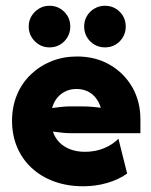

<svg xmlns="http://www.w3.org/2000/svg" viewBox="-20 -639 530 673"><path d="M271.5 13.9Q216 13.9 170.1 -2.8Q124.3 -19.4 91 -50.3Q57.6 -81.2 39.9 -123.3Q22.2 -165.3 22.2 -216Q22.2 -264.6 39.2 -305.9Q56.2 -347.2 87.5 -377.4Q118.8 -407.6 160.1 -424.3Q201.4 -441 250 -441Q314.6 -441 364.6 -412.2Q414.6 -383.3 443.4 -333.7Q472.2 -284 472.2 -220.1V-172.2H226.4Q211.8 -172.2 196.5 -174Q181.2 -175.7 165.3 -177.8Q172.9 -155.6 188.2 -139.9Q203.5 -124.3 226.4 -115.6Q249.3 -106.9 277.8 -106.9Q313.9 -106.9 344.4 -119.4Q375 -131.9 395.1 -152.8L425.7 -30.6Q395.1 -9 355.2 2.4Q315.3 13.9 271.5 13.9ZM162.5 -260.4Q177.8 -262.5 193.8 -264.2Q209.7 -266 223.6 -266H270.1Q285.4 -266 302.4 -264.6Q319.4 -263.2 333.3 -261.1Q327.1 -281.9 314.9 -296.9Q302.8 -311.8 285.8 -319.4Q268.8 -327.1 247.9 -327.1Q227.1 -327.1 210.1 -319.1Q193.1 -311.1 180.9 -296.5Q168.8 -281.9 162.5 -260.4ZM153.5 -472.9Q133.3 -472.9 117 -482.6Q100.7 -492.4 90.6 -509Q80.6 -525.7 80.6 -545.8Q80.6 -566.7 90.6 -583Q100.7 -599.3 117 -609Q133.3 -618.8 153.5 -618.8Q174.3 -618.8 190.6 -609Q206.9 -599.3 216.7 -583Q226.4 -566.7 226.4 -545.8Q226.4 -525.7 216.7 -509Q206.9 -492.4 190.6 -482.6Q174.3 -472.9 153.5 -472.9ZM347.9 -472.9Q327.8 -472.9 311.1 -482.6Q294.4 -492.4 284.7 -509Q275 -525.7 275 -545.8Q275 -566.7 284.7 -583Q294.4 -599.3 311.1 -609Q327.8 -618.8 347.9 -618.8Q368.8 -618.8 385.1 -609Q401.4 -599.3 411.1 -583Q420.8 -566.7 420.8 -545.8Q420.8 -525.7 411.1 -509Q401.4 -492.4 385.1 -482.6Q368.8 -472.9 347.9 -472.9Z"/></svg>

Font: Afacad Flux ExtraBold
Style: Regular
Weight: 800
Designer: Kristian Moeller
Foundry: Dicotype
Version: Version 1.100